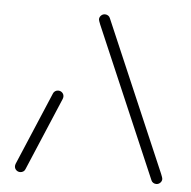

<svg xmlns="http://www.w3.org/2000/svg" viewBox="-43 -562 602 605"><g transform="rotate(5 257.5 -259.5)"><path d="M42.2 0Q34.8 0 29.6 -5Q24.4 -10 24.4 -17.4Q24.4 -20.4 25.9 -24.8L123.7 -255.9Q125.6 -260.7 130 -263.5Q134.4 -266.3 139.6 -266.3Q147 -266.3 152.2 -261.3Q157.4 -256.3 157.4 -248.9Q157.4 -245.9 155.9 -241.5L58.1 -10.4Q56.3 -5.6 51.9 -2.8Q47.4 0 42.2 0ZM490.4 -17.4Q490.4 -10.4 485.2 -5.2Q480 0 472.6 0Q467.4 0 463 -2.8Q458.5 -5.6 456.7 -10.4L253 -485.2Q250.4 -491.9 249.1 -495.6Q247.8 -499.3 247.8 -501.1Q247.8 -508.1 253 -513.3Q258.1 -518.5 265.6 -518.5Q270.7 -518.5 275.2 -515.7Q279.6 -513 281.5 -508.1L485.2 -33.3Q487.8 -26.7 489.1 -23Q490.4 -19.3 490.4 -17.4Z"/></g></svg>

Font: 26F Galaxy Sans Light
Style: Regular
Weight: 300
Designer: C₂₉H₂₅N₃O₅
Version: Version 1.100